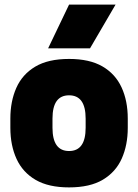

<svg xmlns="http://www.w3.org/2000/svg" viewBox="-20 -800 600 834"><path d="M280 14Q191 14 135 -18.5Q79 -51 52 -109.5Q25 -168 25 -245V-285Q25 -360 51 -418.5Q77 -477 133 -510.5Q189 -544 280 -544Q369 -544 425 -511.5Q481 -479 508 -420.5Q535 -362 535 -285V-245Q535 -170 509 -111.5Q483 -53 427 -19.5Q371 14 280 14ZM371 -590H189L280 -780H482ZM280 -144Q352 -144 352 -245V-285Q352 -386 280 -386Q208 -386 208 -285V-245Q208 -144 280 -144Z"/></svg>

Font: Tanohe Sans Black
Style: Regular
Weight: 900
Designer: Village Type and Design LLC & Cristiano Sobral
Foundry: Cooper Hewitt Smithsonian Design Museum
Version: Version 1.00;March 11, 2020;FontCreator 12.0.0.2522 64-bit; 